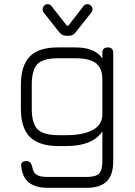

<svg xmlns="http://www.w3.org/2000/svg" viewBox="-20 -699 646 919"><path d="M208 -679Q220 -679 227 -669L300 -576H307L379 -669Q386 -679 398 -679Q408 -679 415.5 -671.5Q423 -664 423 -654Q423 -647 417 -639L340 -542Q329 -528 311 -528H296Q279 -528 266 -542L189 -639Q184 -646 184 -654Q184 -664 191 -671.5Q198 -679 208 -679ZM260 0Q167 0 123.5 -43Q80 -86 80 -179V-292Q80 -386 123.5 -429.5Q167 -473 260 -472H342Q435 -472 470 -419V-446Q470 -472 496 -472Q522 -472 522 -446V72Q522 138 491 169Q460 200 394 200H208Q92 200 82 99Q77 72 107 72Q128 72 134 98Q138 126 154.5 137Q171 148 208 148H394Q438 148 454 132Q470 116 470 72V-70Q423 0 298 0ZM260 -52H298Q378 -52 424 -77Q470 -102 470 -151V-318Q470 -373 439 -396.5Q408 -420 342 -420H260Q188 -421 160 -393Q132 -365 132 -292V-179Q132 -108 160 -80Q188 -52 260 -52Z"/></svg>

Font: Jura
Style: Regular
Weight: 400
Designer: Daniel Johnson, Alexei Vanyashin
Foundry: Daniel Johnson
Version: Version 5.103